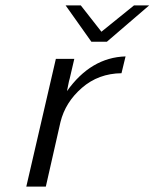

<svg xmlns="http://www.w3.org/2000/svg" viewBox="-20 -688 570 708"><path d="M222 -668H278L354 -571L474 -668H530L374 -534H317ZM77 0 186 -471H254L237 -398Q236 -396 234.5 -389Q233 -382 232 -377L227 -352Q315 -476 443 -480L428 -418Q343 -417 282 -364Q221 -311 203 -238L149 0Z"/></svg>

Font: Coval
Style: ExtraLight Italic
Weight: 200
Foundry: Context Ltd
Version: Version 001.000